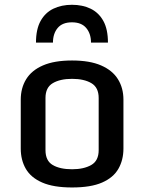

<svg xmlns="http://www.w3.org/2000/svg" viewBox="-20 -788 614 818"><path d="M287.1 10.7Q208 10.7 159.9 -10.3Q111.8 -31.2 90.1 -68.6Q68.4 -106 68.4 -155.3V-363.3Q68.4 -413.1 91.6 -450.7Q114.7 -488.3 163.1 -509.3Q211.4 -530.3 287.1 -530.3Q362.3 -530.3 410.6 -509.3Q459 -488.3 482.4 -450.7Q505.9 -413.1 505.9 -363.3V-155.3Q505.9 -106.4 484.4 -68.8Q462.9 -31.2 415 -10.3Q367.2 10.7 287.1 10.7ZM287.1 -66.9Q336.9 -66.9 368.7 -85Q400.4 -103 400.4 -148.4V-370.6Q400.4 -415.5 369.1 -433.8Q337.9 -452.1 287.1 -452.1Q236.3 -452.1 205.1 -433.8Q173.8 -415.5 173.8 -370.6V-148.4Q173.8 -103 204.6 -85Q235.4 -66.9 287.1 -66.9ZM133.3 -606.4Q133.3 -663.6 153.1 -699Q172.9 -734.4 207.5 -751Q242.2 -767.6 286.6 -767.6Q331.5 -767.6 366 -751Q400.4 -734.4 420.2 -699Q439.9 -663.6 439.9 -606.4H367.7Q367.7 -644.5 347.4 -668.7Q327.1 -692.9 286.6 -692.9Q245.6 -692.9 225.6 -668.7Q205.6 -644.5 205.6 -606.4Z"/></svg>

Font: Monda Medium
Style: Regular
Weight: 500
Designer: Vernon Adams
Foundry: Vernon Adams
Version: Version 2.200